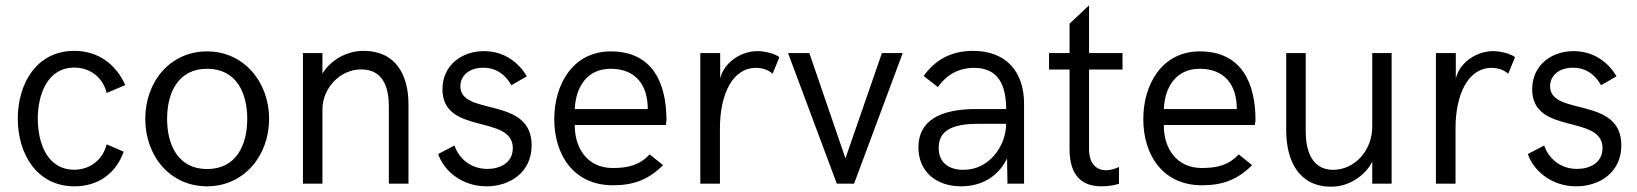

<svg xmlns="http://www.w3.org/2000/svg" viewBox="-20 -686 6115 717"><path d="M258.3 9.8C346.7 9.8 413.1 -38.6 441.9 -119.6L378.4 -147C363.8 -89.4 316.4 -52.2 257.3 -52.2C155.3 -52.2 121.1 -153.8 121.1 -243.2C121.1 -331.1 156.2 -433.6 257.3 -433.6C315.9 -433.6 363.8 -397.9 378.4 -338.9L447.8 -368.2C413.1 -446.8 345.7 -496.1 257.3 -496.1C116.7 -496.1 46.4 -374 46.4 -243.2C46.4 -110.8 117.7 9.8 258.3 9.8Z M753.4 9.8C889.6 9.8 984.9 -103 984.9 -242.2C984.9 -380.9 889.6 -494.1 753.4 -494.1C615.2 -494.1 522.5 -380.9 522.5 -242.2C522.5 -103 615.2 9.8 753.4 9.8ZM753.4 -54.7C645.5 -54.7 604 -144.5 604 -242.2C604 -339.8 645.5 -429.2 753.4 -429.2C862.3 -429.2 903.3 -339.8 903.3 -242.2C903.3 -144.5 862.3 -54.7 753.4 -54.7Z M1111.3 0H1184.1V-277.3C1184.1 -356.9 1250 -426.8 1328.6 -426.8C1413.1 -426.8 1432.1 -355.5 1432.1 -289.1V0H1505.4V-296.4C1505.4 -404.8 1459 -496.1 1337.4 -496.1C1274.9 -496.1 1215.3 -462.4 1184.1 -411.1V-487.8H1111.3Z M1796.9 9.8C1882.8 9.8 1965.3 -41 1965.3 -143.6C1965.3 -328.1 1699.2 -251 1699.2 -363.8C1699.2 -403.3 1731.9 -433.1 1784.7 -433.1C1835.9 -433.1 1868.7 -404.8 1889.6 -367.7L1947.3 -400.9C1918.9 -450.7 1863.8 -495.1 1787.6 -495.1C1704.1 -495.1 1632.3 -442.4 1632.3 -352.5C1632.3 -180.2 1895 -260.3 1895 -132.8C1895 -77.1 1846.2 -55.2 1799.8 -55.2C1738.8 -55.2 1693.8 -93.3 1677.2 -142.6L1616.2 -110.8C1637.7 -47.9 1705.1 9.8 1796.9 9.8Z M2269 5.9C2347.2 5.9 2402.3 -15.6 2456.1 -69.3L2406.2 -109.4C2368.2 -69.3 2326.2 -58.6 2268.1 -58.6C2173.8 -58.6 2125.5 -132.8 2126.5 -219.2H2466.3C2466.3 -219.2 2468.8 -231.9 2468.8 -237.8C2468.8 -370.6 2420.4 -494.1 2260.7 -494.1C2120.6 -494.1 2049.8 -372.1 2049.8 -241.2C2049.8 -108.4 2121.6 5.9 2269 5.9ZM2126.5 -278.8C2129.9 -361.3 2172.4 -429.2 2260.7 -429.2C2354.5 -429.2 2399.4 -367.2 2398.9 -278.8Z M2595.2 0H2668.5V-207.5C2668.5 -330.6 2713.9 -432.6 2803.2 -432.6C2823.7 -432.6 2847.2 -426.8 2865.2 -410.6L2890.6 -472.7C2869.6 -487.8 2833 -495.1 2808.1 -495.1C2752 -495.1 2685.5 -457.5 2669.4 -393.1V-487.8H2595.2Z M3105 0H3169.4L3351.1 -487.8H3273.4L3137.2 -94.7L3002.4 -487.8H2922.9Z M3569.3 9.8C3638.7 9.8 3705.1 -21 3740.7 -94.2L3742.2 0H3804.2V-299.3C3804.2 -418 3737.3 -496.1 3613.3 -496.1C3532.7 -496.1 3472.7 -462.9 3429.2 -402.3L3482.4 -360.8C3505.9 -394.5 3547.9 -432.6 3617.7 -432.6C3706.1 -432.6 3737.3 -370.6 3737.3 -278.8H3625.5C3487.3 -278.8 3409.7 -233.4 3409.7 -135.7C3409.7 -43.9 3477.5 9.8 3569.3 9.8ZM3577.6 -51.8C3526.9 -51.8 3485.4 -75.7 3485.4 -133.8C3485.4 -198.7 3536.1 -223.6 3632.8 -223.6H3737.3C3737.3 -145 3677.7 -51.8 3577.6 -51.8Z M4093.3 9.8C4123 9.8 4147.9 4.4 4158.7 0V-62.5C4143.6 -55.2 4126.5 -50.3 4109.9 -50.3C4074.2 -50.3 4046.9 -75.2 4046.9 -128.9V-426.3H4171.9V-487.8H4046.9V-666L3974.1 -597.7V-487.8H3897.5V-426.3H3974.1V-129.4C3974.1 -45.9 4006.8 9.8 4093.3 9.8Z M4468.8 5.9C4546.9 5.9 4602.1 -15.6 4655.8 -69.3L4606 -109.4C4567.9 -69.3 4525.9 -58.6 4467.8 -58.6C4373.5 -58.6 4325.2 -132.8 4326.2 -219.2H4666C4666 -219.2 4668.5 -231.9 4668.5 -237.8C4668.5 -370.6 4620.1 -494.1 4460.4 -494.1C4320.3 -494.1 4249.5 -372.1 4249.5 -241.2C4249.5 -108.4 4321.3 5.9 4468.8 5.9ZM4326.2 -278.8C4329.6 -361.3 4372.1 -429.2 4460.4 -429.2C4554.2 -429.2 4599.1 -367.2 4598.6 -278.8Z M4951.2 11.2C5027.3 11.2 5084.5 -40.5 5104.5 -82.5V0H5176.8V-487.8H5104.5V-213.4C5104.5 -122.1 5037.1 -51.8 4958.5 -51.8C4875.5 -51.8 4856 -129.4 4856 -195.8V-487.8H4783.2V-198.7C4783.2 -85.4 4830.6 11.2 4951.2 11.2Z M5342.3 0H5415.5V-207.5C5415.5 -330.6 5460.9 -432.6 5550.3 -432.6C5570.8 -432.6 5594.2 -426.8 5612.3 -410.6L5637.7 -472.7C5616.7 -487.8 5580.1 -495.1 5555.2 -495.1C5499 -495.1 5432.6 -457.5 5416.5 -393.1V-487.8H5342.3Z M5866.2 9.8C5952.1 9.8 6034.7 -41 6034.7 -143.6C6034.7 -328.1 5768.6 -251 5768.6 -363.8C5768.6 -403.3 5801.3 -433.1 5854 -433.1C5905.3 -433.1 5938 -404.8 5959 -367.7L6016.6 -400.9C5988.3 -450.7 5933.1 -495.1 5856.9 -495.1C5773.4 -495.1 5701.7 -442.4 5701.7 -352.5C5701.7 -180.2 5964.4 -260.3 5964.4 -132.8C5964.4 -77.1 5915.5 -55.2 5869.1 -55.2C5808.1 -55.2 5763.2 -93.3 5746.6 -142.6L5685.5 -110.8C5707 -47.9 5774.4 9.8 5866.2 9.8Z"/></svg>

Font: HK Grotesk
Style: Regular
Weight: 400
Designer: Alfredo Marco Pradil and Stefan Peev
Foundry: Hanken Design Co.
Version: Version 1.045;PS 001.045;hotconv 1.0.88;makeotf.lib2.5.64775